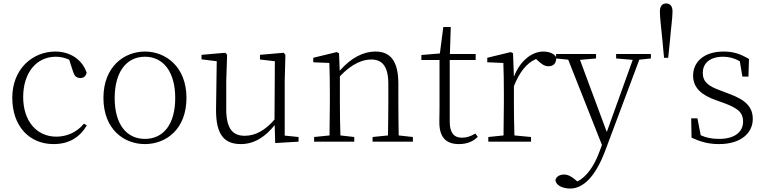

<svg xmlns="http://www.w3.org/2000/svg" viewBox="-20 -819 4422 1110"><path d="M465 -104C425 -55 368 -29 305 -29C193 -29 114 -118 114 -258C114 -401 193 -491 302 -491C328 -491 353 -486 380 -474L403 -403C410 -381 421 -368 445 -368C463 -368 475 -377 481 -398C456 -475 385 -521 300 -521C170 -521 51 -422 51 -254C51 -91 148 14 290 14C382 14 443 -28 482 -94Z M818 14C939 14 1058 -71 1058 -253C1058 -433 938 -521 818 -521C697 -521 578 -433 578 -253C578 -72 696 14 818 14ZM818 -16C711 -16 643 -101 643 -252C643 -403 711 -491 818 -491C925 -491 993 -403 993 -252C993 -101 925 -16 818 -16Z M1626 -35V-352L1630 -502L1620 -514L1483 -502V-475L1569 -465L1567 -128C1516 -68 1458 -34 1395 -34C1326 -34 1288 -74 1288 -188V-352L1293 -502L1283 -514L1145 -502V-476L1233 -465L1229 -185C1228 -37 1279 14 1373 14C1451 14 1516 -30 1568 -96L1571 8L1706 0V-27Z M2285 -36C2284 -90 2283 -171 2283 -226V-334C2283 -471 2234 -521 2150 -521C2084 -521 2012 -488 1944 -410L1940 -511L1927 -518L1791 -485V-459L1884 -455C1886 -405 1887 -349 1887 -281V-226C1887 -173 1886 -91 1885 -36L1796 -27V0H2028V-27L1948 -36C1946 -91 1945 -172 1945 -226V-378C2018 -455 2081 -475 2126 -475C2188 -475 2225 -438 2225 -334V-226C2225 -171 2224 -91 2223 -36L2134 -27V0H2367V-27Z M2728 -47C2701 -31 2680 -23 2650 -23C2605 -23 2580 -51 2580 -115V-472H2730V-507H2581L2586 -663H2543L2523 -510L2416 -501V-472H2521V-195C2521 -160 2520 -140 2520 -116C2519 -29 2555 14 2633 14C2679 14 2716 -1 2742 -28Z M2946 -511 2933 -518 2797 -485V-459L2890 -455C2892 -405 2893 -349 2893 -281V-226C2893 -172 2892 -91 2891 -36L2803 -27V0H3050V-27L2954 -36C2952 -91 2951 -173 2951 -226V-321C2984 -403 3024 -454 3079 -478L3090 -468C3112 -448 3128 -436 3150 -436C3182 -436 3196 -454 3196 -487C3187 -507 3157 -521 3121 -521C3052 -521 2984 -463 2951 -375Z M3743 -507H3542V-481L3638 -473L3488 -56L3333 -473L3426 -481V-507H3195V-481L3265 -474L3460 19L3444 62C3414 143 3370 204 3318 230L3307 221C3285 202 3264 190 3241 190C3217 190 3195 201 3191 223C3195 254 3235 271 3276 271C3351 271 3422 204 3479 52L3676 -474L3743 -481Z M3831 -799C3809 -799 3795 -784 3795 -752C3795 -715 3804 -647 3809 -592L3819 -485H3843L3854 -592C3858 -647 3868 -715 3868 -752C3868 -784 3854 -799 3831 -799Z M4147 -295C4074 -321 4043 -346 4043 -398C4043 -451 4081 -491 4161 -491C4194 -491 4225 -483 4257 -465L4272 -376H4307L4310 -478C4261 -507 4221 -521 4163 -521C4050 -521 3987 -461 3987 -382C3987 -310 4038 -269 4116 -241L4166 -223C4248 -193 4276 -167 4276 -116C4276 -58 4230 -16 4137 -16C4092 -16 4060 -24 4031 -37L4012 -135H3976L3978 -23C4031 1 4076 14 4137 14C4267 14 4332 -53 4332 -131C4332 -198 4294 -241 4194 -277Z"/></svg>

Font: Noto Serif CJK KR ExtraLight
Style: Regular
Weight: 250
Designer: Ryoko NISHIZUKA 西塚涼子 (kana & ideographs); Frank Grießhammer (Latin, Greek & Cyrillic); Wenlong ZHANG 张文龙 (bopomofo); San
Foundry: Adobe Systems Incorporated
Version: Version 1.000;PS 1;hotconv 16.6.53;makeotf.lib2.5.65590